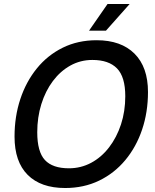

<svg xmlns="http://www.w3.org/2000/svg" viewBox="-20 -928 779 964"><path d="M307 16Q185 16 119 -50Q53 -116 53 -242Q53 -343 82 -430.5Q111 -518 165 -584.5Q219 -651 295 -688.5Q371 -726 465 -726Q588 -726 655.5 -658.5Q723 -591 723 -466Q723 -365 693.5 -277.5Q664 -190 609 -124Q554 -58 477.5 -21Q401 16 307 16ZM326 -83Q386 -83 437.5 -110.5Q489 -138 527.5 -188Q566 -238 587.5 -303.5Q609 -369 609 -445Q609 -542 567.5 -584.5Q526 -627 444 -627Q384 -627 333.5 -599Q283 -571 245.5 -521Q208 -471 187.5 -405Q167 -339 167 -264Q167 -166 205.5 -124.5Q244 -83 326 -83ZM427 -774 520 -908H631L512 -774Z"/></svg>

Font: Geist Medium
Style: Italic
Weight: 500
Italic angle: -12°
Designer: Basement.studio, Andrés Briganti, Mateo Zaragoza
Foundry: Basement.studio, Vercel, Andrés Briganti, Guido Ferreyra, Mateo Zaragoza
Version: Version 1.500; ttfautohint (v1.8.4.7-5d5b)